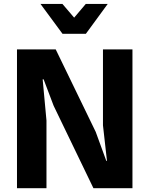

<svg xmlns="http://www.w3.org/2000/svg" viewBox="-20 -986 783 1006"><path d="M69 0V-727H272L481.5 -295L537 -143H540.5L519.5 -329.5V-727H674V0H469.5L261 -432L208.5 -570.5H203.5L223.5 -354.5V0ZM307.5 -809 192 -965.5H307L368.5 -893.5L429.5 -965.5H544.5L430 -809Z"/></svg>

Font: Spline Sans
Style: Regular
Weight: 400
Designer: Eben Sorkin, Mirko Velimirovic
Foundry: Sorkin Type
Version: Version 1.001